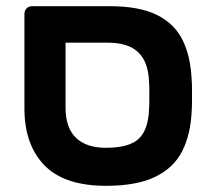

<svg xmlns="http://www.w3.org/2000/svg" viewBox="-20 -591 685 621"><path d="M323 10Q188 10 123.5 -56.5Q59 -123 59 -241V-546Q59 -557 66 -564Q73 -571 84 -571H334Q431 -571 488 -542.5Q545 -514 571 -460.5Q597 -407 600 -331Q601 -321 601 -301.5Q601 -282 601 -262.5Q601 -243 600 -233Q597 -157 569.5 -102.5Q542 -48 482 -19Q422 10 323 10ZM322 -113Q399 -113 429.5 -143Q460 -173 462 -238Q463 -248 463 -265.5Q463 -283 463 -299.5Q463 -316 462 -326Q460 -390 427.5 -421.5Q395 -453 329 -453H192V-243Q192 -178 225.5 -145.5Q259 -113 322 -113Z"/></svg>

Font: Rubik SemiBold
Style: Regular
Weight: 600
Designer: Hubert and Fischer
Foundry: Hubert and Fischer
Version: Version 2.300;gftools[0.9.30]